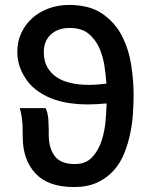

<svg xmlns="http://www.w3.org/2000/svg" viewBox="-20 -744 611 776"><path d="M381 -551Q365 -586 337 -608.5Q309 -631 262 -631Q214 -631 185.5 -604.5Q157 -578 157 -534Q157 -498 171 -473Q185 -448 209 -432Q233 -416 266.5 -408.5Q300 -401 339 -401Q372 -401 410 -406Q408 -440 402 -478.5Q396 -517 381 -551ZM164 -307 168 -298Q172 -287 174 -273.5Q176 -260 176 -247Q177 -234 177 -221Q177 -208 177 -198Q177 -146 201 -113.5Q225 -81 283 -81Q326 -81 351.5 -107.5Q377 -134 391 -176Q403 -214 406.5 -254Q410 -294 411 -326Q371 -322 334 -322Q297 -322 259 -327.5Q221 -333 187 -346.5Q153 -360 124 -382.5Q95 -405 76 -439Q50 -483 50 -535Q50 -576 66 -610.5Q82 -645 109.5 -670Q137 -695 175.5 -709.5Q214 -724 259 -724Q343 -724 394.5 -688Q446 -652 473.5 -597.5Q501 -543 510.5 -480Q520 -417 520 -362Q520 -328 517.5 -287.5Q515 -247 506.5 -205.5Q498 -164 482.5 -125Q467 -86 440 -55.5Q413 -25 373.5 -6.5Q334 12 279 12Q174 12 123 -43.5Q72 -99 72 -189Q72 -202 71.5 -214.5Q71 -227 71 -241Q70 -253 68.5 -265.5Q67 -278 64 -291L60 -307Z"/></svg>

Font: Codetta
Style: Bold
Weight: 700
Designer: Ulrich Proeller
Foundry: PROSA GmbH
Version: Version 2.00;September 29, 2018;FontCreator 11.5.0.2427 64-b